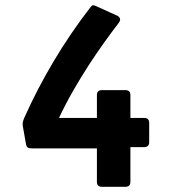

<svg xmlns="http://www.w3.org/2000/svg" viewBox="-20 -719 661 739"><path d="M554.2 -171.9Q554.2 -152.8 535.2 -152.8H481.9V-19Q481.9 0 462.9 0H372.1Q353 0 353 -19V-147.9H103Q92.3 -147.9 87.2 -151.1Q82 -154.3 80.1 -164.1L67.9 -232.9Q66.4 -241.2 67.9 -248.8Q69.3 -256.3 74.2 -267.1Q123 -376.5 186.8 -483.6Q250.5 -590.8 329.1 -692.4Q333 -697.3 336.9 -698.5Q340.8 -699.7 349.1 -695.8L432.1 -658.2Q439 -654.8 441.7 -647.7Q444.3 -640.6 437 -630.9Q410.6 -596.7 380.9 -555.2Q351.1 -513.7 321 -467.3Q291 -420.9 261.7 -369.9Q232.4 -318.8 207 -265.1H353V-353Q353 -372.1 372.1 -372.1H462.9Q481.9 -372.1 481.9 -353V-265.1H535.2Q554.2 -265.1 554.2 -246.1Z"/></svg>

Font: New Telegraph
Style: Bold
Weight: 700
Designer: Frank Baranowski
Foundry: Frank Baranowski
Version: Version 3.001